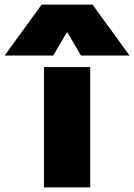

<svg xmlns="http://www.w3.org/2000/svg" viewBox="-131 -810 580 830"><path d="M59 -520H259V0H59ZM49 -790H269L429 -570H219L160 -670H158L99 -570H-111Z"/></svg>

Font: Enso Black
Style: Regular
Weight: 900
Designer: Coji Morishita
Foundry: UNDERFOREST DESIGN
Version: Version 1.000